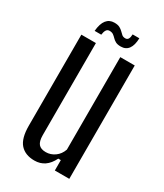

<svg xmlns="http://www.w3.org/2000/svg" viewBox="-184 -798 753 880"><g transform="rotate(30 192.0 -358.5)"><path d="M150.5 7.5Q101.5 7.5 75.2 -22Q49 -51.5 49 -118V-600H126V-112.5Q126 -80.5 138 -66.2Q150 -52 176.5 -52Q202 -52 223.8 -67.5Q245.5 -83 255 -110.5V-600H331.5V0H255V-55H241.5Q226 -23.5 203.5 -8Q181 7.5 150.5 7.5ZM252 -718.5H287.5Q286.5 -681 272.5 -662Q258.5 -643 232 -643Q214.5 -643 204.5 -648.5Q194.5 -654 187.5 -661.5Q180.5 -669 172.8 -674.5Q165 -680 152.5 -680Q141.5 -680 135.8 -671Q130 -662 128 -645.5H93Q96.5 -685 111.8 -704.2Q127 -723.5 153.5 -723.5Q171.5 -723.5 182 -717.8Q192.5 -712 199.5 -704.8Q206.5 -697.5 213.2 -691.8Q220 -686 231.5 -686Q242 -686 246.8 -694.5Q251.5 -703 252 -718.5Z"/></g></svg>

Font: Big Shoulders Display Thin Medium
Style: Regular
Weight: 500
Version: Version 2.002